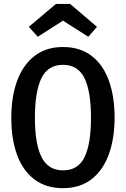

<svg xmlns="http://www.w3.org/2000/svg" viewBox="-20 -943 640 976"><path d="M562.5 -345Q562.5 -238.5 533 -157.8Q503.5 -77 445 -31.8Q386.5 13.5 300 13.5Q214 13.5 155.2 -30.8Q96.5 -75 67 -155.2Q37.5 -235.5 37.5 -344Q37.5 -451 67 -531.8Q96.5 -612.5 155.2 -658.2Q214 -704 300 -704Q386.5 -704 445 -659.5Q503.5 -615 533 -534.2Q562.5 -453.5 562.5 -345ZM442.5 -345Q442.5 -479 409.2 -546.2Q376 -613.5 300 -613.5Q224 -613.5 190.8 -545.8Q157.5 -478 157.5 -344Q157.5 -210.5 191.5 -143.8Q225.5 -77 300 -77Q377 -77 409.8 -144.2Q442.5 -211.5 442.5 -345ZM336.5 -923 473 -806.5 429 -756 300 -838 172 -756 126.5 -806.5 264.5 -923Z"/></svg>

Font: Fira Code Light Medium
Style: Regular
Weight: 500
Monospace: yes
Version: Version 5.002